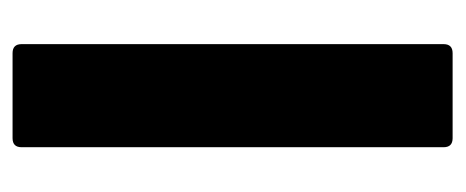

<svg xmlns="http://www.w3.org/2000/svg" viewBox="-232 -490 723 298"><g transform="rotate(90 129.0 -341.5)"><path d="M63 0Q49 0 49 -14V-669Q49 -683 63 -683H195Q209 -683 209 -669V-14Q209 0 195 0Z"/></g></svg>

Font: Sofia Sans Black
Style: Regular
Weight: 900
Designer: Botio Nikoltchev, Ani Petrova
Foundry: lettersoup
Version: Version 4.100; ttfautohint (v1.8.3)